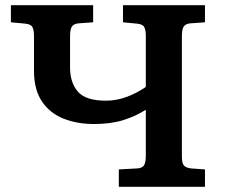

<svg xmlns="http://www.w3.org/2000/svg" viewBox="-20 -720 871 740"><path d="M438 0V-67L510 -71Q527 -72 534.5 -82Q542 -92 542 -122V-297Q503 -272 455 -257Q407 -242 342 -242Q278 -242 225.5 -262.5Q173 -283 142 -328.5Q111 -374 111 -447V-582Q111 -604 105 -615.5Q99 -627 76 -629L22 -634V-700H339V-634L282 -630Q264 -628 257 -617.5Q250 -607 250 -579V-460Q250 -402 280 -367Q310 -332 388 -332Q430 -332 469.5 -347Q509 -362 542 -385V-582Q542 -604 536 -615.5Q530 -627 507 -629L454 -634V-700H770V-634L713 -630Q695 -628 688 -617.5Q681 -607 681 -579V-118Q681 -94 687.5 -84Q694 -74 715 -71L770 -67V0Z"/></svg>

Font: Literata 7pt SemiBold
Style: Regular
Weight: 600
Designer: Latin by Veronika Burian and Jose Scaglione. Greek by Irene Vlachou. Cyrillic by Vera Evstafieva.
Foundry: TypeTogether
Version: Version 3.002